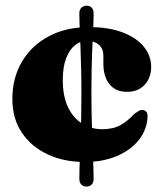

<svg xmlns="http://www.w3.org/2000/svg" viewBox="-20 -584 591 691"><path d="M309 -253.5Q309 -204 310 -163.2Q311 -122.5 312 -89Q313 -55.5 314.2 -28.5Q315.5 -1.5 316.2 20.2Q317 42 317 59.5Q317 73 309.8 80.2Q302.5 87.5 290.5 87.5Q280.5 87.5 273 80.5Q265.5 73.5 265.5 58Q265.5 41 266.2 19.8Q267 -1.5 268.2 -28.2Q269.5 -55 270.5 -88.5Q271.5 -122 272.2 -163Q273 -204 273 -253.5Q273 -298.5 272 -335.5Q271 -372.5 270 -402.8Q269 -433 268 -457.2Q267 -481.5 266.2 -501Q265.5 -520.5 265.5 -536Q265.5 -549 273 -556.2Q280.5 -563.5 293 -563.5Q303 -563.5 310 -556.5Q317 -549.5 317 -534.5Q317 -519 316.2 -499.8Q315.5 -480.5 314.2 -456.5Q313 -432.5 311.8 -402.5Q310.5 -372.5 309.8 -335.5Q309 -298.5 309 -253.5ZM524 -343.5Q524 -304.5 500.8 -279Q477.5 -253.5 437.5 -253.5Q396 -253.5 374 -281Q352 -308.5 352 -355V-383.5Q352 -409 335.8 -423Q319.5 -437 292.5 -437Q269.5 -437 249.8 -421.2Q230 -405.5 218 -374.2Q206 -343 206 -296Q206 -237.5 224.8 -198.2Q243.5 -159 275.8 -139Q308 -119 348 -119Q387 -119 413.2 -133.5Q439.5 -148 463.5 -174.5Q475 -182.5 481 -185.8Q487 -189 492.5 -188.5Q501 -188 506.2 -182.2Q511.5 -176.5 511 -163.5Q509 -117.5 480 -80.8Q451 -44 400.8 -22.5Q350.5 -1 284.5 -1Q210.5 -1 151.5 -28.5Q92.5 -56 58.5 -106.8Q24.5 -157.5 24.5 -228Q24.5 -303 58.5 -361.2Q92.5 -419.5 154.8 -453Q217 -486.5 300.5 -486.5Q371 -486.5 421 -467.5Q471 -448.5 497.5 -416Q524 -383.5 524 -343.5Z"/></svg>

Font: Fraunces
Style: Regular
Weight: 900
Version: Version 1.000;[b76b70a41]